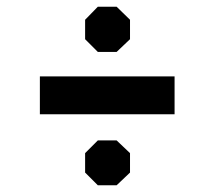

<svg xmlns="http://www.w3.org/2000/svg" viewBox="-20 -587 640 573"><path d="M501 -359H99V-246H501ZM272 -567 234 -528V-470L272 -432H328L368 -470V-528L328 -567ZM272 -168 234 -130V-72L272 -34H328L368 -72V-130L328 -168Z"/></svg>

Font: Kode Mono
Style: Bold
Weight: 700
Monospace: yes
Designer: Isa Ozler
Foundry: Kadena LLC
Version: Version 1.206;gftools[0.9.28]